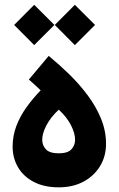

<svg xmlns="http://www.w3.org/2000/svg" viewBox="-20 -781 498 806"><path d="M39.4 -676.3 123.6 -591.7 208.4 -676.3 123.6 -760.8ZM210 -676.3 294.2 -591.7 379 -676.3 294.2 -760.8ZM226.7 -137.4Q188.3 -137.4 172.7 -154.2Q157.2 -171.1 157.2 -194.1Q157.2 -220.9 175 -255.1Q192.9 -289.2 226.7 -320.7Q260.9 -289.1 278 -255.2Q295.2 -221.4 295.2 -194.1Q295.2 -171.1 279.8 -154.2Q264.5 -137.4 226.7 -137.4ZM226.7 5.4Q285.9 5.4 330.5 -18.5Q375 -42.4 400.1 -83.7Q425.1 -125 425.1 -177.1Q425.1 -231.6 404.1 -282.9Q383.1 -334.1 348.1 -380.9Q313.2 -427.7 270.6 -469.3Q227.9 -510.8 184.5 -546.4L101.1 -447Q113.9 -436.2 126.6 -424.5Q139.2 -412.9 150.7 -401.8Q117.4 -367.4 90.6 -329.9Q63.8 -292.3 48.4 -251.4Q33 -210.5 33 -165.4Q33 -117.6 55.7 -78.8Q78.4 -40 121.9 -17.3Q165.3 5.4 226.7 5.4Z"/></svg>

Font: Estedad-FD VF
Style: Regular
Weight: 100
Designer: Amin Abedi
Version: Version 7.3